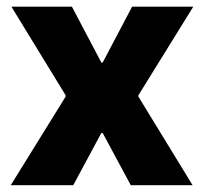

<svg xmlns="http://www.w3.org/2000/svg" viewBox="-20 -547 602 567"><path d="M11.7 0 173.8 -261.7V-263.7L280.3 -362.3H283.2L370.1 -527.3H550.8L388.7 -265.6V-263.7L284.2 -154.3H279.3L196.3 0ZM366.2 0 283.2 -154.3H278.3L173.8 -263.7V-265.6L13.7 -527.3H192.4L279.3 -362.3H282.2L388.7 -263.7V-261.7L548.8 0Z"/></svg>

Font: Reddit Mono Black
Style: Regular
Weight: 900
Monospace: yes
Designer: Stephen Hutchings
Foundry: Reddit
Version: Version 1.014